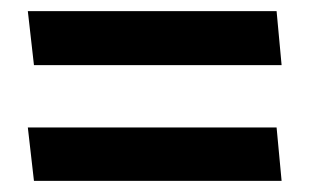

<svg xmlns="http://www.w3.org/2000/svg" viewBox="-20 -428 556 345"><path d="M477 -408H30L41 -311H486ZM477 -199H30L41 -103H486Z"/></svg>

Font: Catamaran Thin
Style: Bold
Weight: 700
Version: Version 2.000